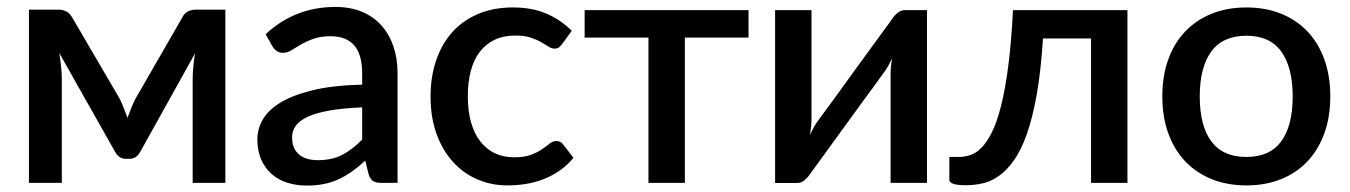

<svg xmlns="http://www.w3.org/2000/svg" viewBox="-20 -540 3986 567"><path d="M332.5 -250 194 -487C188.7 -496.7 182.4 -503.2 175.2 -506.5C168.1 -509.8 160.8 -511.5 153.5 -511.5H65.5V0H162.5V-308.5C162.5 -319.2 161.8 -331.4 160.2 -345.2C158.8 -359.1 157 -371.8 155 -383.5L320.5 -90.5C323.8 -84.5 328.1 -79.8 333.2 -76.2C338.4 -72.8 344.3 -71 351 -71H362.5C369.2 -71 375.2 -72.8 380.5 -76.2C385.8 -79.8 390.2 -84.5 393.5 -90.5L556 -382.5C554 -370.8 552.3 -358.2 551 -344.8C549.7 -331.2 549 -319.2 549 -308.5V0H645.5V-511.5H558C550.7 -511.5 543.3 -509.9 536 -506.8C528.7 -503.6 522.5 -497 517.5 -487L381 -250C376.3 -241.3 372 -232 368 -222C364 -212 360.2 -202 356.5 -192C352.8 -202 349.1 -212 345.2 -222C341.4 -232 337.2 -241.3 332.5 -250Z M1106 0H1154V-324C1154 -353 1149.9 -379.4 1141.8 -403.2C1133.6 -427.1 1121.8 -447.7 1106.2 -465C1090.8 -482.3 1071.6 -495.8 1048.8 -505.3C1025.9 -514.8 999.8 -519.5 970.5 -519.5C890.8 -519.5 822.2 -492.7 764.5 -439L784 -404C787.3 -398.3 791.6 -393.6 796.8 -389.8C801.9 -385.9 808.2 -384 815.5 -384C824.5 -384 833 -386.6 841 -391.8C849 -396.9 858.2 -402.5 868.5 -408.5C878.8 -414.5 891 -420.1 905 -425.3C919 -430.4 936.3 -433 957 -433C987.3 -433 1010.3 -424 1026 -406C1041.7 -388 1049.5 -360.7 1049.5 -324V-290C991.5 -288.7 942.8 -283.2 903.2 -273.5C863.8 -263.8 831.9 -251.6 807.8 -236.8C783.6 -221.9 766.2 -205.2 755.8 -186.5C745.2 -167.8 740 -148.7 740 -129C740 -106 743.8 -86 751.2 -69C758.8 -52 769 -37.8 782 -26.3C795 -14.8 810.4 -6.2 828.2 -0.5C846.1 5.2 865.3 8 886 8C904.7 8 921.8 6.4 937.2 3.2C952.8 0.1 967.2 -4.7 980.8 -11C994.2 -17.3 1007.3 -25 1020 -34C1032.7 -43 1045.5 -53.5 1058.5 -65.5L1069 -24C1072.7 -14.3 1077.2 -7.9 1082.5 -4.8C1087.8 -1.6 1095.7 0 1106 0ZM918.5 -67C907.5 -67 897.4 -68.3 888.3 -70.8C879.1 -73.3 871.1 -77.3 864.3 -82.8C857.4 -88.3 852.1 -95.3 848.2 -103.8C844.4 -112.3 842.5 -122.5 842.5 -134.5C842.5 -146.8 846.1 -158.1 853.2 -168.3C860.4 -178.4 872.2 -187.3 888.5 -195C904.8 -202.7 926.2 -208.8 952.5 -213.5C978.8 -218.2 1011.2 -221.3 1049.5 -223V-128C1030.5 -108.3 1010.9 -93.2 990.8 -82.8C970.6 -72.2 946.5 -67 918.5 -67Z M1640 -410 1668.5 -449C1646.5 -471 1621.4 -488 1593.2 -500C1565.1 -512 1532.5 -518 1495.5 -518C1455.8 -518 1420.8 -511.4 1390.5 -498.2C1360.2 -485.1 1334.8 -466.8 1314.2 -443.5C1293.8 -420.2 1278.2 -392.4 1267.5 -360.2C1256.8 -328.1 1251.5 -293.2 1251.5 -255.5C1251.5 -213.8 1257.4 -176.8 1269.2 -144.3C1281.1 -111.8 1297.2 -84.3 1317.8 -61.8C1338.2 -39.3 1362.2 -22.1 1389.8 -10.3C1417.2 1.6 1446.8 7.5 1478.5 7.5C1496.8 7.5 1515 6.1 1533 3.2C1551 0.4 1568.3 -4.3 1585 -10.8C1601.7 -17.3 1617.5 -25.7 1632.5 -36C1647.5 -46.3 1661.2 -59 1673.5 -74L1643 -113.5C1638.3 -120.2 1631.7 -123.5 1623 -123.5C1616 -123.5 1609.4 -121 1603.3 -116C1597.1 -111 1589.7 -105.5 1581 -99.5C1572.3 -93.5 1561.5 -88 1548.5 -83C1535.5 -78 1518.7 -75.5 1498 -75.5C1477 -75.5 1458.1 -79.5 1441.3 -87.5C1424.4 -95.5 1410.1 -107.2 1398.3 -122.5C1386.4 -137.8 1377.3 -156.7 1371 -179C1364.7 -201.3 1361.5 -226.8 1361.5 -255.5C1361.5 -283.2 1364.4 -308.1 1370.2 -330.3C1376.1 -352.4 1384.9 -371.3 1396.8 -386.8C1408.6 -402.3 1423.3 -414.2 1440.8 -422.5C1458.3 -430.8 1478.7 -435 1502 -435C1520 -435 1535 -433 1547 -429C1559 -425 1569.3 -420.6 1577.8 -415.8C1586.3 -410.9 1593.6 -406.5 1599.8 -402.5C1605.9 -398.5 1611.8 -396.5 1617.5 -396.5C1623.2 -396.5 1627.5 -397.7 1630.5 -400C1633.5 -402.3 1636.7 -405.7 1640 -410Z M1706.5 -510V-429H1895V0H2002.5V-429H2190.5V-510Z M2269 0.5H2334C2342.3 0.5 2349.8 -2.4 2356.5 -8.2C2363.2 -14.1 2368.5 -20.2 2372.5 -26.5C2412.8 -82.2 2449.2 -132.2 2481.5 -176.5C2495.2 -195.5 2508.7 -214.1 2522 -232.3C2535.3 -250.4 2547.3 -266.7 2557.8 -281C2568.3 -295.3 2576.8 -307.1 2583.3 -316.3C2589.8 -325.4 2593.3 -330.3 2594 -331C2597.3 -335.7 2600.7 -341.1 2604 -347.2C2607.3 -353.4 2610.7 -360.2 2614 -367.5C2612.7 -358.8 2611.7 -350.3 2611 -342C2610.3 -333.7 2610 -326.2 2610 -319.5V0H2717.5V-510H2652.5C2644.2 -510 2636.7 -507.2 2630 -501.5C2623.3 -495.8 2618 -489.7 2614 -483C2573.3 -427.3 2536.8 -377.3 2504.5 -333C2490.8 -314 2477.4 -295.4 2464.3 -277.2C2451.1 -259.1 2439.3 -242.8 2428.8 -228.5C2418.3 -214.2 2409.7 -202.5 2403 -193.5C2396.3 -184.5 2392.8 -179.7 2392.5 -179C2385.5 -169 2378.7 -156.3 2372 -141C2373.3 -149.7 2374.4 -158.2 2375.3 -166.8C2376.1 -175.2 2376.5 -183.2 2376.5 -190.5V-510H2269Z M3309.5 -510H2971.5C2968.2 -446 2963.5 -390.9 2957.5 -344.8C2951.5 -298.6 2944.4 -259.4 2936.2 -227.3C2928.1 -195.1 2919.1 -169.2 2909.2 -149.5C2899.4 -129.8 2889.2 -114.6 2878.5 -103.8C2867.8 -92.9 2856.8 -85.7 2845.2 -82C2833.8 -78.3 2822.5 -76.5 2811.5 -76.5H2783.5V-9C2783.5 1.7 2799.7 7 2832 7C2848.7 7 2865.2 5.2 2881.8 1.5C2898.2 -2.2 2914.3 -9.5 2930 -20.5C2945.7 -31.5 2960.5 -46.9 2974.5 -66.8C2988.5 -86.6 3001.2 -112.5 3012.5 -144.5C3023.8 -176.5 3033.6 -215.6 3041.8 -261.8C3049.9 -307.9 3056 -362.8 3060 -426.5H3202V0H3309.5Z M3661 -518C3623 -518 3588.8 -511.8 3558.2 -499.5C3527.8 -487.2 3501.7 -469.7 3480 -447C3458.3 -424.3 3441.7 -396.8 3430 -364.5C3418.3 -332.2 3412.5 -295.8 3412.5 -255.5C3412.5 -215.2 3418.3 -178.8 3430 -146.5C3441.7 -114.2 3458.3 -86.6 3480 -63.7C3501.7 -40.9 3527.8 -23.3 3558.2 -11C3588.8 1.3 3623 7.5 3661 7.5C3698.7 7.5 3732.8 1.3 3763.2 -11C3793.8 -23.3 3819.8 -40.9 3841.2 -63.7C3862.8 -86.6 3879.3 -114.2 3891 -146.5C3902.7 -178.8 3908.5 -215.2 3908.5 -255.5C3908.5 -295.8 3902.7 -332.2 3891 -364.5C3879.3 -396.8 3862.8 -424.3 3841.2 -447C3819.8 -469.7 3793.8 -487.2 3763.2 -499.5C3732.8 -511.8 3698.7 -518 3661 -518ZM3661 -76.5C3614.3 -76.5 3579.7 -91.9 3557 -122.8C3534.3 -153.6 3523 -197.7 3523 -255C3523 -312.3 3534.3 -356.6 3557 -387.8C3579.7 -418.9 3614.3 -434.5 3661 -434.5C3707 -434.5 3741.2 -418.9 3763.8 -387.8C3786.2 -356.6 3797.5 -312.3 3797.5 -255C3797.5 -197.7 3786.2 -153.6 3763.8 -122.8C3741.2 -91.9 3707 -76.5 3661 -76.5Z"/></svg>

Font: Lato Semibold
Style: Regular
Weight: 600
Designer: Lukasz Dziedzic
Foundry: tyPoland Lukasz Dziedzic
Version: Version 2.006; 2014-01-15